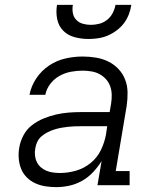

<svg xmlns="http://www.w3.org/2000/svg" viewBox="-20 -760 640 788"><path d="M211 8Q188 8 166 4.5Q144 1 124.5 -8Q105 -17 90 -32Q75 -47 67 -66.5Q59 -86 57 -108.5Q55 -131 59 -154Q63 -179 76 -204Q89 -229 111 -246Q133 -263 158.5 -273.5Q184 -284 210 -290Q236 -296 262 -298Q288 -300 314 -300H430L436 -335Q439 -354 438.5 -372Q438 -390 432 -406.5Q426 -423 414.5 -435.5Q403 -448 388 -456Q373 -464 355 -467Q337 -470 319 -470Q295 -470 271 -465.5Q247 -461 225 -449Q203 -437 187 -416.5Q171 -396 166 -371H101Q108 -407 129 -438.5Q150 -470 181.5 -491Q213 -512 248.5 -520Q284 -528 319 -528Q347 -528 374 -523.5Q401 -519 424.5 -507.5Q448 -496 466 -477Q484 -458 493.5 -433.5Q503 -409 503.5 -381.5Q504 -354 500 -326L455 -58H512V0H380L397 -99Q382 -75 362 -53.5Q342 -32 317 -18Q292 -4 265 2Q238 8 211 8ZM226 -50Q259 -50 292 -59.5Q325 -69 352 -91Q379 -113 394 -144Q409 -175 415 -208L420 -242H314Q300 -242 286 -241.5Q272 -241 258.5 -239.5Q245 -238 231 -235.5Q217 -233 203 -228.5Q189 -224 176 -217.5Q163 -211 151.5 -201.5Q140 -192 133.5 -179Q127 -166 125 -152Q122 -137 123.5 -122.5Q125 -108 131 -95.5Q137 -83 147 -74Q157 -65 170 -59.5Q183 -54 197.5 -52Q212 -50 226 -50ZM343 -600Q314 -600 286 -607.5Q258 -615 239 -634.5Q220 -654 214.5 -682.5Q209 -711 214 -740H279Q276 -723 279 -706.5Q282 -690 293 -678.5Q304 -667 320 -662.5Q336 -658 353 -658Q370 -658 387.5 -662.5Q405 -667 419.5 -678.5Q434 -690 442.5 -706.5Q451 -723 454 -740H519Q516 -720 508.5 -700.5Q501 -681 488.5 -664.5Q476 -648 458.5 -635Q441 -622 422 -614Q403 -606 383 -603Q363 -600 343 -600Z"/></svg>

Font: Iosevka Etoile Light Oblique
Style: Regular
Weight: 300
Italic angle: -9°
Designer: Belleve Invis
Foundry: Belleve Invis
Version: Version 15.5.2; ttfautohint (v1.8.4)